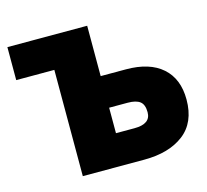

<svg xmlns="http://www.w3.org/2000/svg" viewBox="-102 -822 1012 939"><g transform="rotate(-15 404.0 -352.5)"><path d="M205 -538H12V-705H416V-450H544Q663 -450 727.5 -393Q792 -336 792 -231Q792 -115 717 -57.5Q642 0 516 0H205ZM510 -161Q592 -161 592 -220Q592 -259 572 -274.5Q552 -290 510 -290H416V-161Z"/></g></svg>

Font: Nunito Sans Heavy
Style: Regular
Weight: 400
Designer: Vernon Adams
Foundry: Vernon Adams
Version: Version 2.500